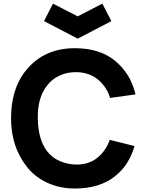

<svg xmlns="http://www.w3.org/2000/svg" viewBox="-20 -1034 806 1069"><path d="M274.9 -1013.7 225.1 -916.5 412.6 -818.8 600.1 -916.5 549.8 -1013.7 412.6 -942.9ZM590.8 -255.4 729 -220.7Q713.9 -169.4 688.2 -127.9Q662.6 -86.4 618.7 -51.3Q533.2 15.6 396 15.6Q313 15.6 243.4 -16.4Q173.8 -48.3 127.9 -107.4Q41.5 -218.8 41.5 -375Q41.5 -542.5 127 -645Q226.6 -765.6 396 -765.6Q533.7 -765.6 617.7 -697.8Q707 -626.5 734.4 -508.3L592.8 -488.8Q581.5 -527.3 558.1 -557.1Q502.4 -630.9 405.3 -632.3Q356 -633.3 312.3 -613.5Q268.6 -593.8 241.7 -557.1Q188.5 -490.2 190.4 -375Q192.4 -256.8 241.7 -192.9Q268.6 -156.7 311.8 -137.7Q355 -118.7 405.3 -117.7Q500.5 -116.2 558.1 -192.9Q580.6 -223.6 590.8 -255.4Z"/></svg>

Font: Manrope3 ExtraBold
Style: Bold
Weight: 800
Width: 4
Designer: Mikhail Sharanda
Foundry: Mikhail Sharanda
Version: Version 3.000;PS 003.000;hotconv 1.0.88;makeotf.lib2.5.64775